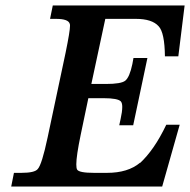

<svg xmlns="http://www.w3.org/2000/svg" viewBox="-20 -682 695 702"><path d="M637 -226 573 0H21L31 -50H58Q107 -50 118 -64Q133 -80 154 -179L220 -490Q236 -568 236 -588Q236 -593 235 -595Q230 -613 185 -613H163L173 -662H655L632 -476H583Q582 -563 560 -586Q536 -613 477 -613H365L314 -375H367Q423 -375 438 -387Q454 -400 464 -448L468 -470H519L467 -224H416L421 -247Q427 -274 427 -291Q427 -305 422 -311Q411 -323 359 -323H303L275 -189Q259 -112 259 -81Q259 -67 262 -62Q269 -50 324 -50H371Q448 -50 492 -87V-86Q517 -109 541 -143.5Q565 -178 588 -226Z"/></svg>

Font: New Athena Unicode
Style: Bold Italic
Weight: 700
Designer: J. Rusten 1997; rev. by R. Hancock 2001, 2002, rev. by D. Mastronarde 2002-2021
Foundry: Society for Classical Studies (formerly American Philological Association)
Version: Version 5.008